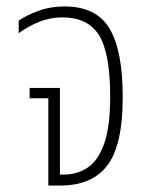

<svg xmlns="http://www.w3.org/2000/svg" viewBox="-20 -576 458 596"><path d="M130 0V-271H72V-303H166V-34H177Q220 -34 252.5 -56Q285 -78 303.5 -130.5Q322 -183 322 -275Q322 -411 287.5 -466.5Q253 -522 173 -522Q137 -522 103.5 -509Q70 -496 38 -473V-512Q61 -528 98.5 -542Q136 -556 180 -556Q279 -556 320 -487.5Q361 -419 361 -274Q361 -126 313.5 -63Q266 0 167 0Z"/></svg>

Font: Noto Sans Thai Cond ExtLt
Style: Regular
Weight: 200
Width: 3
Designer: Monotype Design Team
Foundry: Monotype Imaging Inc.
Version: Version 2.002; ttfautohint (v1.8.4.7-5d5b)